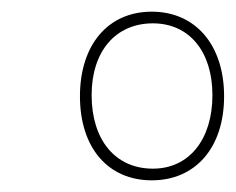

<svg xmlns="http://www.w3.org/2000/svg" viewBox="-20 -744 404 329"><path d="M240 -435C315 -435 364 -491 364 -579C364 -667 315 -724 240 -724C165 -724 117 -667 117 -579C117 -491 165 -435 240 -435ZM242 -455C177 -455 137 -505 137 -581C137 -656 178 -704 242 -704C304 -704 344 -656 344 -581C344 -505 304 -455 242 -455Z"/></svg>

Font: Noto Serif Display Condensed
Style: Bold Italic
Weight: 700
Width: 3
Italic angle: -12°
Designer: Monotype Design Team
Foundry: Monotype Imaging Inc.
Version: Version 2.009